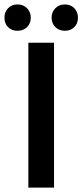

<svg xmlns="http://www.w3.org/2000/svg" viewBox="-45 -847 372 867"><path d="M83 0V-654H199V0ZM34 -708Q8 -708 -8.5 -724.5Q-25 -741 -25 -767Q-25 -793 -8.5 -810Q8 -827 34 -827Q60 -827 77 -810Q94 -793 94 -767Q94 -741 77 -724.5Q60 -708 34 -708ZM248 -708Q222 -708 205 -724.5Q188 -741 188 -767Q188 -793 205 -810Q222 -827 248 -827Q274 -827 290.5 -810Q307 -793 307 -767Q307 -741 290.5 -724.5Q274 -708 248 -708Z"/></svg>

Font: TT Toshiba Sans Medium
Style: Regular
Weight: 500
Designer: Paul D. Hunt
Foundry: Toshiba Corporation
Version: Version 2.020;PS 2.000;hotconv 1.0.86;makeotf.lib2.5.63406